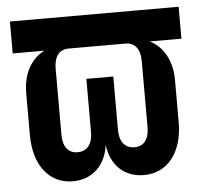

<svg xmlns="http://www.w3.org/2000/svg" viewBox="-45 -597 690 653"><g transform="rotate(-5 300.0 -270.0)"><path d="M178 10C245 10 291 -34 300 -104C308 -34 354 10 421 10C502 10 554 -56 554 -159V-302C554 -368 527 -417 480 -441H588V-550H12V-441H120C73 -417 46 -368 46 -302V-159C46 -56 98 10 178 10ZM203 -87C171 -87 153 -110 153 -151V-377C153 -418 171 -441 203 -441H397C429 -441 447 -418 447 -377V-151C447 -110 429 -87 397 -87C365 -87 346 -110 346 -151V-333H254V-151C254 -110 235 -87 203 -87Z"/></g></svg>

Font: JetBrains Mono
Style: Bold
Weight: 558
Monospace: yes
Designer: Philipp Nurullin, Konstantin Bulenkov
Foundry: JetBrains
Version: Version 2.305